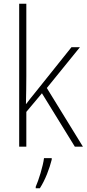

<svg xmlns="http://www.w3.org/2000/svg" viewBox="-20 -780 462 1021"><path d="M120 -375V-760H82V0H120V-185L203 -284L378 0H421L229 -312L405 -529H360L168 -289C150 -268 137 -250 119 -227H118C119 -278 120 -324 120 -375ZM255 69V61H214C209 103 185 180 170 213V221H192C221 176 243 117 255 69Z"/></svg>

Font: Noto Sans Thai Looped SemiCondensed ExtraLight
Style: Regular
Weight: 200
Width: 4
Designer: Sasikarn Vongin, Ben Mitchell
Foundry: The Fontpad Ltd
Version: Version 1.001